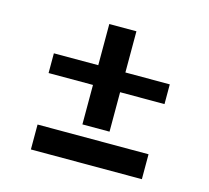

<svg xmlns="http://www.w3.org/2000/svg" viewBox="-85 -697 820 752"><g transform="rotate(15 325.0 -321.0)"><path d="M89.5 -431H269.5V-598H379.5V-431H559.5V-351H379.5V-191H269.5V-351H89.5ZM100 -145H550V-44H100Z"/></g></svg>

Font: B612 Mono
Style: Bold
Weight: 700
Version: Version 1.005